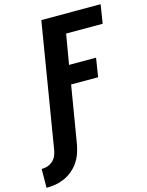

<svg xmlns="http://www.w3.org/2000/svg" viewBox="-215 -819 862 1126"><g transform="rotate(-15 216.5 -256.0)"><path d="M-76 223 -75 109Q-58 109 -41 104Q-24 99 -9.5 87Q5 75 13 58Q21 41 24 24L149 -735H509L491 -621H269L238 -439H402L384 -325H220L162 24Q157 51 147.5 78Q138 105 121.5 129Q105 153 82 172Q59 191 32.5 202.5Q6 214 -21 218.5Q-48 223 -76 223Z"/></g></svg>

Font: Iosevka Term Curly Heavy
Style: Italic
Weight: 900
Italic angle: -9°
Designer: Belleve Invis
Foundry: Belleve Invis
Version: Version 32.3.0